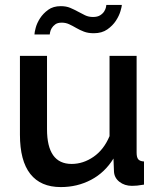

<svg xmlns="http://www.w3.org/2000/svg" viewBox="-20 -750 649 780"><path d="M227 10Q145 10 103 -43.5Q61 -97 61 -203V-523H171V-225Q171 -84 271 -84Q318 -84 360 -113Q402 -142 425 -197V-523H535V-130Q535 -111 541.5 -103Q548 -95 565 -94V0Q548 3 537 4Q526 5 516 5Q486 5 465 -11.5Q444 -28 443 -54L441 -106Q406 -49 350 -19.5Q294 10 227 10ZM361 -615Q338 -615 321 -621.5Q304 -628 289.5 -636.5Q275 -645 261 -651.5Q247 -658 231 -658Q214 -658 204.5 -651Q195 -644 190 -635.5Q185 -627 183.5 -619Q182 -611 182 -610H120Q120 -618 125 -637Q130 -656 142.5 -675.5Q155 -695 175.5 -710Q196 -725 227 -725Q249 -725 265.5 -718Q282 -711 296.5 -703Q311 -695 325.5 -688Q340 -681 358 -681Q376 -681 387 -688Q398 -695 403.5 -704Q409 -713 410.5 -720.5Q412 -728 412 -730H475Q475 -724 469.5 -705Q464 -686 451 -666Q438 -646 416 -630.5Q394 -615 361 -615Z"/></svg>

Font: Oxford Sans SemiBold
Style: Regular
Weight: 600
Designer: Matt McInerney, Pablo Impallari, Rodrigo Fuenzalida
Foundry: Matt McInerney, Pablo Impallari, Rodrigo Fuenzalida
Version: Version 3.000g; ttfautohint (v1.5) -l 8 -r 28 -G 28 -x 14 -D